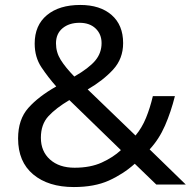

<svg xmlns="http://www.w3.org/2000/svg" viewBox="-20 -745 772 775"><path d="M304 -725Q384 -725 430.5 -684.5Q477 -644 477 -571Q477 -508 436.5 -464Q396 -420 334 -384L527 -198Q553 -229 569.5 -269.5Q586 -310 597 -357H686Q670 -293 646 -238Q622 -183 584 -142L730 0H611L524 -84Q477 -42 419 -16Q361 10 278 10Q175 10 114 -41Q53 -92 53 -186Q53 -263 94.5 -309.5Q136 -356 207 -396Q175 -432 147.5 -473Q120 -514 120 -569Q120 -643 169.5 -684Q219 -725 304 -725ZM301 -653Q259 -653 232.5 -631Q206 -609 206 -570Q206 -534 225 -503.5Q244 -473 280 -436Q339 -470 364.5 -500.5Q390 -531 390 -571Q390 -607 366 -630Q342 -653 301 -653ZM260 -341Q206 -309 175.5 -276Q145 -243 145 -189Q145 -134 182 -101Q219 -68 281 -68Q345 -68 391 -89Q437 -110 468 -139Z"/></svg>

Font: Noto Sans Avestan
Style: Regular
Weight: 400
Designer: Monotype Design Team
Foundry: Monotype Imaging Inc.
Version: Version 2.003; ttfautohint (v1.8.4.7-5d5b)